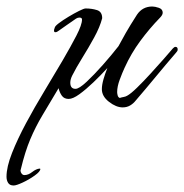

<svg xmlns="http://www.w3.org/2000/svg" viewBox="-102 -323 566 590"><path d="M-60 247Q-72 247 -77 239Q-82 231 -82 220Q-82 190 -65 147Q-48 104 -22 55.5Q4 7 34 -42.5Q64 -92 90 -136.5Q116 -181 133 -214Q150 -247 150 -263Q150 -269 142 -269Q137 -269 132 -266Q113 -253 101 -244.5Q89 -236 79 -229Q73 -224 68 -224Q64 -224 64 -229Q64 -232 65 -234.5Q66 -237 66 -237Q66 -242 78.5 -251.5Q91 -261 108.5 -271.5Q126 -282 141 -289.5Q156 -297 161 -297Q180 -297 196 -292Q212 -287 212 -267Q205 -240 187.5 -208Q170 -176 151 -145.5Q132 -115 120 -91Q114 -79 114 -69Q114 -50 130 -50Q141 -50 164 -71.5Q187 -93 214 -123.5Q241 -154 262 -181Q288 -229 299.5 -247Q311 -265 319 -278Q336 -303 366 -303Q374 -303 386 -299Q398 -295 398 -284Q398 -280 395.5 -276Q393 -272 390 -269Q357 -235 329 -197Q301 -159 281 -115Q274 -100 266 -78.5Q258 -57 258 -40Q258 -36 259.5 -30Q261 -24 266 -22Q272 -24 278 -25Q284 -26 289 -29Q300 -35 319 -53.5Q338 -72 359.5 -95.5Q381 -119 400 -140.5Q419 -162 429 -174Q431 -176 433 -177.5Q435 -179 437 -179Q444 -179 444 -171Q444 -167 442 -165Q440 -163 438 -160Q407 -124 376.5 -87Q346 -50 315 -14Q308 -5 298 1Q288 7 275 7Q255 7 233 -10Q211 -27 211 -49Q211 -62 216 -79.5Q221 -97 228 -114Q208 -92 185 -70Q162 -48 142 -33.5Q122 -19 109 -19Q95 -19 88 -29Q81 -39 78 -52Q50 -5 28.5 31Q7 67 -9 105Q-25 143 -38 197L-39 201Q-39 206 -35.5 210.5Q-32 215 -27 215Q-15 215 -3 205.5Q9 196 20 195L22 196Q22 204 4.5 216.5Q-13 229 -32.5 238Q-52 247 -60 247Z"/></svg>

Font: Hurricane
Style: Regular
Weight: 400
Designer: Robert E. Leuschke
Foundry: Robert E. Leuschke
Version: Version 1.010; ttfautohint (v1.8.3)